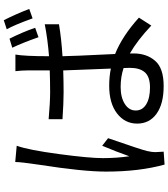

<svg xmlns="http://www.w3.org/2000/svg" viewBox="44 -908 911 1040"><g transform="rotate(-90 500.0 -387.5)"><path d="M653 -140Q653 -161 652 -174Q605 -190 549 -190Q493 -190 457.5 -167.5Q422 -145 422 -108.5Q422 -72 455.5 -51.5Q489 -31 546.5 -31Q604 -31 628.5 -58.5Q653 -86 653 -140ZM725 -760Q716 -710 716 -578Q806 -585 889 -601V-524Q812 -511 716 -505Q716 -463 728 -220Q824 -182 925 -91L882 -24Q801 -100 731 -140V-120Q731 -49 691 -3Q651 43 554.5 43Q458 43 404.5 4.5Q351 -34 351 -100.5Q351 -167 406 -209.5Q461 -252 556 -252Q606 -252 649 -243Q639 -499 639 -501Q575 -499 519.5 -499Q464 -499 375 -505V-580Q466 -572 520.5 -572Q575 -572 639 -574V-698Q639 -724 635 -760ZM231 -753Q208 -689 186 -524.5Q164 -360 164 -286.5Q164 -213 174 -143Q199 -214 231 -290L272 -258Q209 -76 202.5 -47Q196 -18 196.5 -2.5Q197 13 198 26Q199 39 199 43L129 48Q91 -89 91 -269Q91 -394 128 -630Q143 -731 143 -761ZM811 -792Q846 -723 870 -653L819 -635Q788 -723 762 -777ZM911 -823Q945 -756 972 -685L921 -667Q886 -764 862 -807Z"/></g></svg>

Font: Swei Fan Sans CJK TC
Style: Regular
Weight: 400
Version: Version 2.130